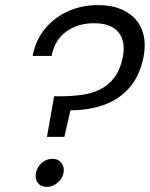

<svg xmlns="http://www.w3.org/2000/svg" viewBox="-20 -727 588 752"><path d="M364 -707Q428 -707 472.5 -682Q517 -657 535.5 -611.5Q554 -566 542 -503Q527 -429 486.5 -383Q446 -337 386.5 -316Q327 -295 256 -295L232 -191H164L192 -350H218Q261 -350 300.5 -355.5Q340 -361 372.5 -377Q405 -393 428 -423.5Q451 -454 461 -503Q473 -566 443.5 -601Q414 -636 349 -636Q284 -636 239 -603Q194 -570 182 -508H108Q119 -569 155.5 -613.5Q192 -658 245.5 -682.5Q299 -707 364 -707ZM164 5Q140 5 128 -11Q116 -27 121 -50Q125 -73 143.5 -89Q162 -105 186 -105Q208 -105 220.5 -89Q233 -73 229 -50Q224 -27 205 -11Q186 5 164 5Z"/></svg>

Font: Albert Sans
Style: Italic
Weight: 400
Italic angle: -11.25°
Designer: Andreas Rasmussen
Foundry: a.Foundry
Version: Version 1.025